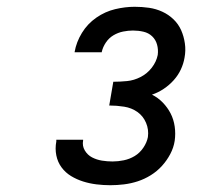

<svg xmlns="http://www.w3.org/2000/svg" viewBox="-20 -863 640 566"><path d="M305 -317Q285 -317 264.5 -319.5Q244 -322 225 -328Q206 -334 189.5 -344Q173 -354 161.5 -369.5Q150 -385 146 -405Q142 -425 146 -446V-451H225V-449Q222 -433 230 -419.5Q238 -406 251.5 -399Q265 -392 280.5 -389.5Q296 -387 312 -387Q328 -387 345 -390.5Q362 -394 377 -403Q392 -412 402.5 -427.5Q413 -443 416 -459Q419 -481 410.5 -501Q402 -521 385 -533Q368 -545 346 -548.5Q324 -552 302 -552L314 -622Q334 -622 354.5 -624Q375 -626 394.5 -636Q414 -646 427.5 -663.5Q441 -681 445 -701Q447 -717 443 -731.5Q439 -746 428.5 -756Q418 -766 403 -769.5Q388 -773 372 -773Q358 -773 343 -770Q328 -767 314.5 -759Q301 -751 292 -737.5Q283 -724 280 -710V-709H200V-710Q205 -739 221.5 -766Q238 -793 264 -811Q290 -829 319.5 -836Q349 -843 377 -843Q399 -843 419.5 -840Q440 -837 458.5 -828.5Q477 -820 491.5 -806Q506 -792 514 -774Q522 -756 525 -735Q528 -714 524 -693Q521 -675 513 -658Q505 -641 492 -626.5Q479 -612 462.5 -601Q446 -590 428 -584Q446 -575 460 -560.5Q474 -546 483 -528.5Q492 -511 495 -490Q498 -469 495 -448Q492 -428 482 -409Q472 -390 457.5 -374Q443 -358 424.5 -346.5Q406 -335 386 -328.5Q366 -322 345.5 -319.5Q325 -317 305 -317Z"/></svg>

Font: Iosevka Md Ex Obl
Style: Regular
Weight: 500
Width: 7
Italic angle: -9°
Monospace: yes
Designer: Belleve Invis
Foundry: Belleve Invis
Version: Version 32.5.0; ttfautohint (v1.8.4)